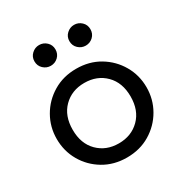

<svg xmlns="http://www.w3.org/2000/svg" viewBox="-167 -833 932 975"><g transform="rotate(-30 299.0 -345.0)"><path d="M299 15Q223 15 163.5 -20.5Q104 -56 70 -115Q36 -174 36 -245Q36 -315 70 -374.2Q104 -433.5 163.5 -469.2Q223 -505 299 -505Q375.5 -505 434.8 -469.5Q494 -434 528.2 -375Q562.5 -316 562.5 -245Q562.5 -175 528.5 -115.8Q494.5 -56.5 435 -20.8Q375.5 15 299 15ZM299 -68Q373 -68 421 -115.8Q469 -163.5 469 -245Q469 -326.5 421.2 -374.2Q373.5 -422 299 -422Q225 -422 177.2 -374.2Q129.5 -326.5 129.5 -245Q129.5 -163.5 177.2 -115.8Q225 -68 299 -68ZM196.5 -582Q172 -582 153.5 -599.2Q135 -616.5 135 -643Q135 -669 153.5 -686.2Q172 -703.5 196.5 -703.5Q221.5 -703.5 239.8 -686.2Q258 -669 258 -643Q258 -616.5 239.8 -599.2Q221.5 -582 196.5 -582ZM401.5 -582Q377 -582 358.5 -599.2Q340 -616.5 340 -643Q340 -669 358.5 -686.2Q377 -703.5 401.5 -703.5Q426.5 -703.5 444.8 -686.2Q463 -669 463 -643Q463 -616.5 444.8 -599.2Q426.5 -582 401.5 -582Z"/></g></svg>

Font: Geologica Light
Style: Regular
Weight: 300
Designer: Sindre Bremnes, Frode Helland
Foundry: Monokrom Skriftforlag AS
Version: Version 1.010; ttfautohint (v1.8.4.7-5d5b);gftools[0.9.28]